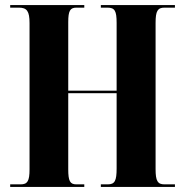

<svg xmlns="http://www.w3.org/2000/svg" viewBox="-20 -734 725 754"><path d="M20 0H311V-10H280C255 -10 248 -23 248 -69V-368H438V-73C438 -24 431 -10 403 -10H376V0H667V-10H626C599 -10 591 -23 591 -70V-644C591 -691 599 -704 626 -704H667V-714H376V-704H402C431 -704 438 -691 438 -644V-378H248V-647C248 -691 255 -704 280 -704H311V-714H20V-704H54C86 -704 96 -690 96 -643V-69C96 -23 88 -10 61 -10H20Z"/></svg>

Font: Noto Serif Display Condensed Extra
Style: Regular
Weight: 800
Width: 3
Designer: Monotype Design Team
Foundry: Monotype Imaging Inc.
Version: Version 1.900